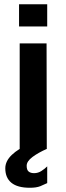

<svg xmlns="http://www.w3.org/2000/svg" viewBox="-20 -704 313 907"><path d="M121 183Q63 183 34 159.5Q5 136 5 91Q5 57 36 27.5Q67 -2 115 -21L202 -1Q161 17 133.5 37.5Q106 58 106 79Q106 99 115.5 106.5Q125 114 141 114Q160 114 176 103.5Q192 93 203 82V161Q189 168 170.5 175.5Q152 183 121 183ZM73 0V-499H200L201 0ZM70 -579V-684H203V-579Z"/></svg>

Font: Maven Pro SemiBold
Style: Regular
Weight: 600
Designer: Joe Prince
Foundry: Joe Prince
Version: Version 2.103